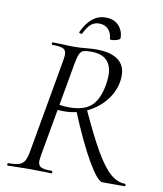

<svg xmlns="http://www.w3.org/2000/svg" viewBox="-87 -858 787 929"><g transform="rotate(10 306.5 -394.0)"><path d="M15 -12Q49 -12 66.5 -17.5Q84 -23 93 -37Q102 -51 108 -81L190 -544Q194 -570 194 -576Q194 -598 179.5 -605.5Q165 -613 126 -613Q122 -613 122 -619Q122 -625 126 -625L170 -624Q208 -622 231 -622Q247 -622 261.5 -623Q276 -624 287 -625Q316 -628 338 -628Q410 -628 446 -601.5Q482 -575 482 -524Q482 -509 479 -491Q469 -439 433.5 -396.5Q398 -354 346 -330Q294 -306 238 -306Q214 -306 200 -308L203 -334Q230 -329 257 -329Q327 -329 363 -359Q399 -389 413 -459Q419 -489 419 -512Q419 -613 317 -613Q292 -613 280 -609.5Q268 -606 260.5 -591Q253 -576 247 -542L165 -81Q161 -55 161 -48Q161 -27 175 -19.5Q189 -12 228 -12Q232 -12 232 -6Q232 0 229 0Q200 0 184 -1L122 -2L61 -1Q44 0 15 0Q11 0 11 -6Q11 -12 15 -12ZM294 -322 342 -339Q399 -214 439.5 -144Q480 -74 515 -43Q550 -12 588 -12Q592 -12 592 -6Q592 0 588 0H480Q456 0 406 -85.5Q356 -171 294 -322ZM331 -754Q308 -754 291 -739.5Q274 -725 259 -693Q258 -690 253 -690Q249 -690 245.5 -692Q242 -694 243 -696Q285 -788 357 -788Q399 -788 422 -763Q445 -738 445 -702Q445 -696 430.5 -691Q416 -686 404 -686Q395 -686 395 -689Q393 -719 376 -736.5Q359 -754 331 -754Z"/></g></svg>

Font: Cormorant Garamond
Style: Italic
Weight: 400
Italic angle: -10°
Designer: Christian Thalmann (Catharsis Fonts)
Foundry: Catharsis Fonts
Version: Version 4.000